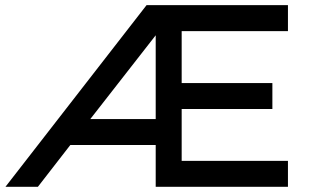

<svg xmlns="http://www.w3.org/2000/svg" viewBox="-20 -720 1190 740"><path d="M580.1 -161.1H251L126 0H1L544.9 -700.2H1089.8V-600.1H680.2V-399.9H1029.8V-299.8H680.2V-100.1H1089.8V0H580.1ZM580.1 -261.2V-584L328.1 -261.2Z"/></svg>

Font: Aldrich
Style: Regular
Weight: 400
Designer: Matthew Desmond
Foundry: Matthew Desmond
Version: Version 1.001 2011